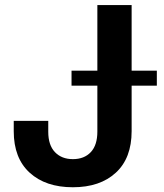

<svg xmlns="http://www.w3.org/2000/svg" viewBox="-20 -748 663 777"><path d="M274.9 9.8Q164.6 9.8 100.1 -49.1Q35.6 -107.9 35.6 -216.8V-258.8H175.3V-214.8Q175.3 -160.6 202.4 -132.3Q229.5 -104 274.9 -104Q320.8 -104 347.4 -132.3Q374 -160.6 374 -215.3V-727.5H512.7V-217.3Q512.7 -107.9 448.7 -49.1Q384.8 9.8 274.9 9.8ZM269.5 -401.4V-461.9H614.7V-401.4Z"/></svg>

Font: Inter Cardless
Style: Bold
Weight: 700
Designer: Rasmus Andersson
Foundry: rsms
Version: Version 4.001;git-9221beed3